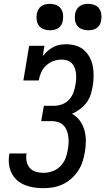

<svg xmlns="http://www.w3.org/2000/svg" viewBox="-20 -974 550 1002"><path d="M208 8Q182 8 157.5 4.5Q133 1 110.5 -8Q88 -17 70 -32.5Q52 -48 41 -69.5Q30 -91 27 -115.5Q24 -140 28 -165Q28 -167 28.5 -169Q29 -171 29 -173H119Q119 -172 118.5 -171Q118 -170 118 -169Q115 -149 119.5 -129.5Q124 -110 136.5 -96.5Q149 -83 168 -77.5Q187 -72 208 -72Q231 -72 254.5 -80.5Q278 -89 295.5 -107Q313 -125 322 -148Q331 -171 334 -194Q337 -211 338 -228.5Q339 -246 336.5 -262.5Q334 -279 328 -294Q322 -309 310.5 -320.5Q299 -332 283 -337Q267 -342 250 -342H195L209 -422H264Q284 -422 305 -430Q326 -438 341 -454.5Q356 -471 363.5 -491.5Q371 -512 374 -533Q377 -548 377.5 -563Q378 -578 376.5 -592.5Q375 -607 369.5 -620.5Q364 -634 354.5 -644Q345 -654 331 -658.5Q317 -663 302 -663Q280 -663 259 -655.5Q238 -648 221 -632.5Q204 -617 195 -596.5Q186 -576 182 -554H102L132 -735H212L203 -681Q214 -695 228 -707.5Q242 -720 258 -728.5Q274 -737 291.5 -740Q309 -743 326 -743Q352 -743 376.5 -735.5Q401 -728 419 -712Q437 -696 448.5 -674Q460 -652 464.5 -627.5Q469 -603 468.5 -576.5Q468 -550 464 -525Q460 -502 453 -480Q446 -458 431.5 -438.5Q417 -419 397.5 -404.5Q378 -390 356 -380Q380 -367 396.5 -344.5Q413 -322 420.5 -295Q428 -268 428 -239Q428 -210 423 -181Q419 -156 411 -131Q403 -106 388 -83Q373 -60 352.5 -42Q332 -24 308 -12.5Q284 -1 258.5 3.5Q233 8 208 8ZM440 -816Q424 -816 408.5 -821.5Q393 -827 383.5 -839.5Q374 -852 371.5 -868.5Q369 -885 372 -902Q374 -913 380 -924Q386 -935 396 -942Q406 -949 417.5 -951.5Q429 -954 440 -954Q457 -954 472 -948.5Q487 -943 496.5 -930.5Q506 -918 508.5 -901.5Q511 -885 508 -868Q507 -857 501 -846Q495 -835 485 -828Q475 -821 463.5 -818.5Q452 -816 440 -816ZM240 -816Q224 -816 208.5 -821.5Q193 -827 183.5 -839.5Q174 -852 171.5 -868.5Q169 -885 172 -902Q174 -913 180 -924Q186 -935 196 -942Q206 -949 217.5 -951.5Q229 -954 240 -954Q257 -954 272 -948.5Q287 -943 296.5 -930.5Q306 -918 308.5 -901.5Q311 -885 308 -868Q307 -857 301 -846Q295 -835 285 -828Q275 -821 263.5 -818.5Q252 -816 240 -816Z"/></svg>

Font: Iosevka Curly Slab MdObl
Style: Regular
Weight: 500
Italic angle: -9°
Monospace: yes
Designer: Belleve Invis
Foundry: Belleve Invis
Version: Version 11.0.0; ttfautohint (v1.8.3)